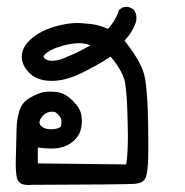

<svg xmlns="http://www.w3.org/2000/svg" viewBox="-20 -357 540 560"><path d="M412.1 6.8Q412.6 41.5 412.6 73.2Q412.6 105 411.6 119.1Q409.2 155.3 402.8 165Q395.5 177.2 373.3 179.2Q351.1 181.2 73.7 182.1Q68.4 182.6 63.5 182.6Q37.6 182.6 31.2 167.5Q25.9 155.3 25.9 118.7Q25.9 109.9 26.9 79.3Q27.8 48.8 28.3 20.5Q28.8 -7.8 36.1 -32.7Q44.4 -59.1 67.6 -72Q90.8 -85 107.4 -88.4Q115.7 -89.8 125.5 -89.8Q135.3 -89.8 146.5 -88.4Q170.4 -85 192.1 -63.2Q213.9 -41.5 217.3 -21.5Q218.8 -12.2 218.8 -2.7Q218.8 6.8 217 15.1Q215.3 23.4 212.9 29.3Q207.5 42 195.8 53.2Q178.2 69.3 153.8 74.2Q143.6 76.2 127.9 76.2Q112.3 76.2 90.3 73.2V119.6L348.1 122.6Q353 95.7 353 37.6Q353 24.4 352.5 8.8Q351.1 -77.6 345.2 -113.8Q339.8 -147.5 302.7 -191.9Q255.9 -161.6 212.4 -141.4Q168.9 -121.1 130.9 -121.1Q85.9 -121.1 63 -147Q43.5 -168.5 43.5 -191.4Q43.5 -220.7 73.2 -245.6Q99.1 -267.6 141.1 -279.8Q176.8 -290 205.6 -290Q210.4 -290 215.3 -289.6Q247.1 -287.6 263.2 -283.7Q279.3 -279.8 294.9 -272.9Q317.4 -296.9 327.1 -328.1L328.6 -329.1Q336.9 -336.9 349.1 -336.9Q355 -336.9 356.9 -335.9L369.6 -329.6Q377.9 -318.8 377.9 -305.7Q377.9 -300.3 377.4 -296.4Q369.6 -267.6 343.3 -238.3Q394 -174.8 402.3 -131.8Q410.6 -88.4 412.1 6.8ZM157.2 12.7Q159.2 4.9 159.2 0Q159.2 -4.9 158.7 -7.8Q157.2 -15.6 149.4 -23.4Q144.5 -28.3 141.1 -29.8Q136.2 -31.2 131.3 -31.2Q112.8 -31.2 100.1 -13.2Q95.2 -5.9 95.2 0Q95.2 5.4 100.1 10.3Q109.4 20 128.4 20Q147.5 20 157.2 12.7ZM243.7 -224.6Q230 -231 210.9 -231Q182.1 -231 147.5 -218.8Q122.6 -210 110.8 -198.2Q106.9 -194.3 106.9 -191.9Q106.9 -189.5 109.9 -186.5Q117.7 -179.7 131.8 -179.7Q154.3 -179.7 180.2 -193.4Q180.2 -193.4 180.7 -193.4Q197.8 -200.2 214.1 -208.7Q230.5 -217.3 243.7 -224.6Z"/></svg>

Font: Bakudai
Style: Medium
Weight: 500
Version: Version 1.48